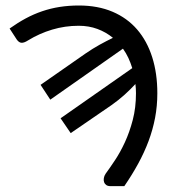

<svg xmlns="http://www.w3.org/2000/svg" viewBox="-20 -502 619 684"><path d="M124.5 -199.7 285.6 -312Q310.5 -329.1 335.2 -342.8Q359.9 -356.4 382.3 -367.2Q357.4 -387.7 326.9 -398.9Q296.4 -410.2 260.3 -410.2Q211.4 -410.2 165.8 -396.5Q120.1 -382.8 79.6 -357.9Q65.9 -349.1 56.6 -349.6Q47.4 -350.1 39.6 -361.3L14.2 -400.4Q43 -420.9 71.5 -436.3Q100.1 -451.7 130.1 -461.9Q160.2 -472.2 192.6 -477.3Q225.1 -482.4 261.2 -482.4Q328.6 -482.4 380.9 -460.2Q433.1 -438 468.5 -397Q503.9 -356 522.2 -298.3Q540.5 -240.7 540.5 -169.9Q540.5 -124.5 532.5 -82.3Q524.4 -40 509.3 0.5Q494.1 41 472.4 80.8Q450.7 120.6 422.9 161.1H373Q364.3 161.1 358.6 157.2Q353 153.3 350.8 147Q348.6 140.6 349.9 132.6Q351.1 124.5 356.4 116.7Q371.1 96.7 389.6 68.8Q408.2 41 424.8 5.1Q441.4 -30.8 452.9 -74.5Q464.4 -118.2 464.4 -169.9Q464.4 -178.2 463.9 -186.3Q463.4 -194.3 462.4 -202.6Q445.3 -184.1 424.1 -164.8Q402.8 -145.5 376.5 -127L231.9 -27.8L195.8 -80.6L451.2 -259.3Q445.3 -278.3 437.3 -295.7Q429.2 -313 418 -328.6L159.2 -147Z"/></svg>

Font: Carlito
Style: Regular
Weight: 400
Designer: Lukasz Dziedzic
Foundry: tyPoland Lukasz Dziedzic
Version: Version 1.104